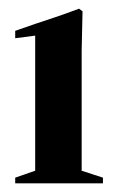

<svg xmlns="http://www.w3.org/2000/svg" viewBox="-20 -838 280 442"><path d="M15 -416V-429L61 -445V-756L15 -750V-767Q40 -776 61 -783Q82 -790 106 -798Q130 -806 162 -818L170 -812L168 -722V-445L217 -429V-416Z"/></svg>

Font: DeepMind Serif Text
Style: Regular
Weight: 400
Designer: Frank Grießhammer / Modifications: Colophon Foundry
Foundry: Colophon Foundry
Version: Version 5.003; ttfautohint (v1.8.2)